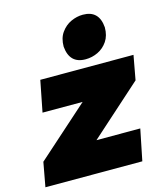

<svg xmlns="http://www.w3.org/2000/svg" viewBox="-147 -908 860 999"><g transform="rotate(-15 283.5 -408.5)"><path d="M348 -589Q262 -589 254 -682Q254 -727.5 275 -757Q297 -788 328.8 -802.5Q360.5 -817 393 -817Q480 -817 487 -724Q487 -679.5 466.8 -649.5Q446.5 -619.5 414.8 -604.2Q383 -589 348 -589ZM495 0H-27L-3 -131L275 -379H59L92 -547H594L570 -416L293 -168H529Z"/></g></svg>

Font: Argentum Sans Black
Style: Italic
Weight: 900
Italic angle: -11°
Designer: Julieta Ulanovsky (font), Cristiano Sobral (main changes and remaster)
Foundry: Julieta Ulanovsky (font), Cristiano Sobral (main changes and remaster)
Version: Version 2.007;June 15, 2022;FontCreator 14.0.0.2814 64-bit; 